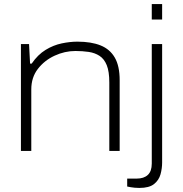

<svg xmlns="http://www.w3.org/2000/svg" viewBox="-20 -743 899 945"><path d="M83 0V-526H123L128 -430H136Q166 -474 204.5 -497.5Q243 -521 284 -529.5Q325 -538 361 -538Q429 -538 475 -519.5Q521 -501 545 -459.5Q569 -418 569 -348V0H518V-337Q518 -391 505.5 -422Q493 -453 470 -468Q447 -483 416.5 -487.5Q386 -492 351 -492Q299 -492 249 -469Q199 -446 166.5 -404Q134 -362 134 -303V0ZM727 -647V-723H778V-647ZM666 182Q654 182 643.5 181Q633 180 624 178.5Q615 177 606 175V136H653Q688 136 707.5 118Q727 100 727 62V-526H778V57Q778 86 770 115Q762 144 738 163Q714 182 666 182Z"/></svg>

Font: Archivo Expanded Thin
Style: Regular
Weight: 250
Width: 7
Designer: Hector Gatti
Foundry: Omnibus-Type
Version: Version 2.001